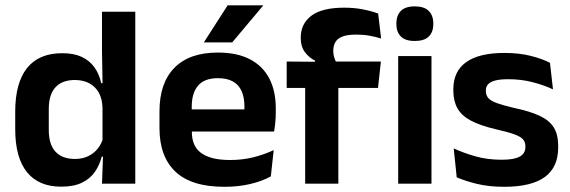

<svg xmlns="http://www.w3.org/2000/svg" viewBox="-20 -706 2192 738"><path d="M215 11.5Q128.5 11.5 83.5 -44.5Q38.5 -100.5 38.5 -209.5V-277Q38.5 -387.5 84 -444.5Q129.5 -501.5 219.5 -501.5Q263.5 -501.5 293.8 -487.5Q324 -473.5 342.8 -447.5Q361.5 -421.5 369 -386.5H406.5L374 -291.5Q373 -326 359.8 -349.8Q346.5 -373.5 323 -386Q299.5 -398.5 267.5 -398.5Q219 -398.5 193.2 -370.5Q167.5 -342.5 167.5 -287V-206Q167.5 -151 193.2 -123Q219 -95 268.5 -95Q296.5 -95 318.5 -105.5Q340.5 -116 355.2 -134.2Q370 -152.5 376.5 -175.5L407 -104H371Q363 -72 345 -45.8Q327 -19.5 295.5 -4Q264 11.5 215 11.5ZM372 0 376.5 -120 374 -148.5V-349L374.5 -369.5L372 -510V-661H500V0Z M842 12Q716 12 654.5 -46Q593 -104 593 -214V-278Q593 -387 650.5 -445.5Q708 -504 817.5 -504Q891.5 -504 941 -478Q990.5 -452 1015.2 -404.2Q1040 -356.5 1040 -290V-272.5Q1040 -254.5 1038.2 -235.8Q1036.5 -217 1033.5 -200.5H917.5Q919 -228 919.2 -252.8Q919.5 -277.5 919.5 -297.5Q919.5 -332 908.5 -356.2Q897.5 -380.5 875 -393Q852.5 -405.5 817.5 -405.5Q766 -405.5 741.5 -377Q717 -348.5 717 -296V-250.5L717.5 -236V-197.5Q717.5 -174.5 724.8 -155Q732 -135.5 749 -121.2Q766 -107 794.2 -99Q822.5 -91 865 -91Q911 -91 952.8 -101.2Q994.5 -111.5 1032 -129L1021 -28Q987.5 -9.5 942.2 1.2Q897 12 842 12ZM661 -200.5V-285.5H1007.5V-200.5ZM855 -685.5H991V-684L872.5 -543H764.5V-544.5Z M1303 -676.5Q1342 -676.5 1375 -670Q1408 -663.5 1433.5 -654L1445 -558Q1423.5 -564.5 1400.2 -568.8Q1377 -573 1349 -573Q1315.5 -573 1296.2 -565.5Q1277 -558 1269 -544Q1261 -530 1261 -511V-509.5Q1261 -496 1265 -484Q1269 -472 1274.5 -462.5L1191 -459.5V-473Q1168 -484 1152 -505.5Q1136 -527 1136 -559V-561.5Q1136 -614.5 1176.8 -645.5Q1217.5 -676.5 1303 -676.5ZM1153 0V-433H1280.5V0ZM1082 -368V-469.5L1206 -468.5L1256 -469.5H1444L1433 -368ZM1510.5 0V-490.5H1638.5V0ZM1574.5 -548.5Q1538 -548.5 1520.8 -565.8Q1503.5 -583 1503.5 -613.5V-616Q1503.5 -646.5 1520.8 -664Q1538 -681.5 1574.5 -681.5Q1610.5 -681.5 1628 -664Q1645.5 -646.5 1645.5 -616V-613.5Q1645.5 -582.5 1628 -565.5Q1610.5 -548.5 1574.5 -548.5Z M1918 12Q1859 12 1813.2 0.8Q1767.5 -10.5 1735.5 -24.5L1724 -135.5Q1762 -118 1807.8 -105Q1853.5 -92 1908.5 -92Q1956.5 -92 1978 -104.2Q1999.5 -116.5 1999.5 -141V-144Q1999.5 -160.5 1989.8 -171Q1980 -181.5 1955.5 -190.2Q1931 -199 1886.5 -209Q1825 -223.5 1789.2 -242.8Q1753.5 -262 1738 -290.2Q1722.5 -318.5 1722.5 -358V-362.5Q1722.5 -432 1772 -467.2Q1821.5 -502.5 1918.5 -502.5Q1976 -502.5 2020.2 -491.2Q2064.5 -480 2094 -464.5L2105.5 -362.5Q2070.5 -379 2027 -390.2Q1983.5 -401.5 1933.5 -401.5Q1901 -401.5 1882.2 -396.2Q1863.5 -391 1855.5 -381.5Q1847.5 -372 1847.5 -358.5V-356Q1847.5 -341 1856.2 -330Q1865 -319 1888.5 -310.2Q1912 -301.5 1954.5 -291.5Q2016.5 -278.5 2054 -261Q2091.5 -243.5 2108.5 -216.2Q2125.5 -189 2125.5 -145V-139Q2125.5 -63 2074 -25.5Q2022.5 12 1918 12Z"/></svg>

Font: Anek Gujarati Medium SemiBold
Style: Regular
Weight: 600
Version: Version 1.003